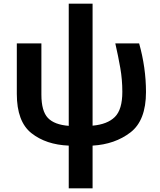

<svg xmlns="http://www.w3.org/2000/svg" viewBox="-20 -779 865 1039"><path d="M481 -759H352V-98Q274 -104 239 -141Q204 -178 204 -267V-544H71V-271Q71 -121 150 -58.5Q229 4 352 9V240H481V9Q602 2 686 -62.5Q770 -127 770 -281Q770 -412 733 -544H604Q620 -474 631 -411Q642 -348 642 -282Q642 -186 601.5 -146Q561 -106 481 -99Z"/></svg>

Font: Noto Sans UI
Style: Bold
Weight: 700
Designer: Monotype Design Team
Foundry: Monotype Imaging Inc.
Version: Version 1.901